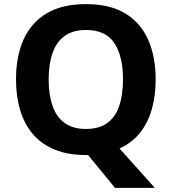

<svg xmlns="http://www.w3.org/2000/svg" viewBox="-20 -745 836 935"><path d="M738 -358Q738 -278 719 -212Q700 -146 661 -97.5Q622 -49 562 -22L734 170H540L409 10Q406 10 403.5 10Q401 10 398 10Q311 10 246.5 -16.5Q182 -43 140.5 -91.5Q99 -140 78.5 -208Q58 -276 58 -359Q58 -470 94.5 -552Q131 -634 206.5 -679.5Q282 -725 399 -725Q515 -725 590 -679.5Q665 -634 701.5 -551.5Q738 -469 738 -358ZM217 -358Q217 -283 236 -229Q255 -175 295 -146Q335 -117 398 -117Q463 -117 502.5 -146Q542 -175 560.5 -229Q579 -283 579 -358Q579 -471 537 -535Q495 -599 399 -599Q335 -599 295 -570Q255 -541 236 -487Q217 -433 217 -358Z"/></svg>

Font: Noto Sans Malayalam
Style: Regular
Weight: 400
Designer: Jelle Bosma - Monotype Design Team
Foundry: Monotype Imaging Inc.
Version: Version 2.103